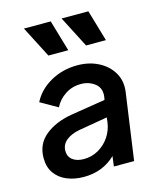

<svg xmlns="http://www.w3.org/2000/svg" viewBox="-121 -892 819 990"><g transform="rotate(-15 289.0 -397.5)"><path d="M204 12Q154 12 114 -4.5Q74 -21 50.5 -54Q27 -87 27 -136Q27 -210 82 -255Q137 -300 226 -315L408 -344L411 -360Q417 -406 385.5 -430.5Q354 -455 311 -455Q264 -455 227 -430.5Q190 -406 171 -368L80 -420Q110 -480 174.5 -516.5Q239 -553 318 -553Q381 -553 430.5 -527.5Q480 -502 506 -457.5Q532 -413 524 -355L474 0H366L373 -54Q305 12 204 12ZM145 -142Q145 -111 167.5 -94Q190 -77 227 -77Q270 -77 305.5 -97.5Q341 -118 364 -152Q387 -186 393 -228L396 -254L244 -228Q199 -220 172 -198Q145 -176 145 -142ZM188 -640 102 -807H245L294 -640ZM389 -640 303 -807H446L495 -640Z"/></g></svg>

Font: Plus Jakarta Sans SemiBold
Style: Italic
Weight: 600
Italic angle: -8°
Designer: Gumpita Rahayu
Foundry: Tokotype
Version: Version 2.071; ttfautohint (v1.8.4.7-5d5b);gftools[0.9.29]